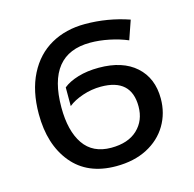

<svg xmlns="http://www.w3.org/2000/svg" viewBox="-87 -635 743 734"><g transform="rotate(-15 285.0 -268.0)"><path d="M51 -259Q51 -350 84 -415Q117 -480 175.5 -513Q234 -546 310 -546Q400 -546 484 -517L458 -442Q425 -456 386 -464Q347 -472 311 -472Q141 -472 141 -261Q141 -168 177 -115.5Q213 -63 286 -63Q353 -63 390 -98Q427 -133 427 -189Q427 -299 307 -299Q270 -299 234.5 -287Q199 -275 177 -257V-331Q199 -349 235.5 -360Q272 -371 318 -371Q412 -371 464.5 -324Q517 -277 517 -196Q517 -138 489 -91Q461 -44 409 -17Q357 10 286 10Q173 10 112 -64Q51 -138 51 -259Z"/></g></svg>

Font: Noto Sans Display
Style: Regular
Weight: 400
Designer: Monotype Design team
Foundry: Monotype Imaging Inc.
Version: Version 1.000